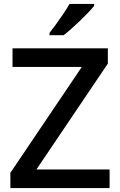

<svg xmlns="http://www.w3.org/2000/svg" viewBox="-20 -961 614 981"><path d="M540 0H33V-78L398 -619H44V-714H531V-636L166 -95H540ZM461 -931Q450 -917 431 -897Q412 -877 389.5 -855.5Q367 -834 345 -814.5Q323 -795 305 -781H233V-793Q248 -812 267 -838Q286 -864 304.5 -891.5Q323 -919 335 -941H461Z"/></svg>

Font: Noto Sans Adlam Unjoined Medium
Style: Regular
Weight: 500
Version: Version 3.001